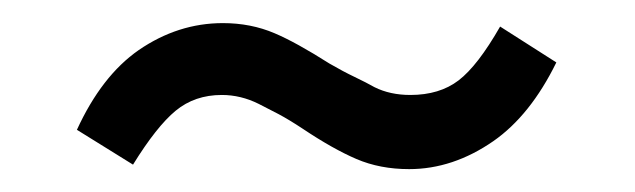

<svg xmlns="http://www.w3.org/2000/svg" viewBox="-20 -359 552 167"><path d="M290 -220.7Q269.5 -229.5 243.2 -247.1Q231.4 -254.9 222.2 -259.8Q212.9 -264.6 205.1 -268.6Q189.5 -276.4 172.9 -276.4Q149.4 -276.4 132.8 -262.7Q116.2 -249 95.7 -215.8L46.9 -246.1Q68.4 -293 100.6 -315.4Q134.8 -338.9 173.8 -338.9Q198.2 -338.9 218.8 -330.1Q237.3 -322.3 266.6 -303.7Q278.3 -296.9 288.6 -292Q298.8 -287.1 305.7 -283.2Q319.3 -276.4 336.9 -276.4Q362.3 -276.4 378.9 -289.1Q395.5 -301.8 415 -335.9L463.9 -304.7Q441.4 -258.8 409.2 -236.3Q374 -211.9 335.9 -211.9Q310.5 -211.9 290 -220.7Z"/></svg>

Font: DINish
Style: Regular
Weight: 400
Designer: Bert Driehuis
Foundry: Playbeing
Version: Version 3.008; git-95204e4c-release